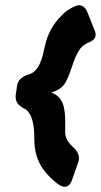

<svg xmlns="http://www.w3.org/2000/svg" viewBox="-20 -740 388 739"><path d="M281 -115C283 -120 284 -126 284 -131C284 -146 276 -161 261 -174L252 -183C238 -198 231 -214 231 -230V-266C231 -326 224 -367 177 -384C204 -391 223 -405 234 -426C256 -467 262 -516 289 -553C296 -562 307 -570 320 -576C339 -583 348 -593 348 -607C348 -612 347 -616 345 -621L316 -694C309 -711 298 -720 283 -720C280 -720 274 -718 266 -715C245 -705 229 -694 218 -681C184 -648 162 -608 152 -559C144 -523 133 -464 89 -453C64 -445 49 -431 46 -412L40 -371C40 -347 49 -336 70 -324C76 -321 82 -317 87 -312C108 -287 112 -248 112 -205C112 -158 124 -118 149 -85C162 -67 205 -21 228 -21C241 -21 250 -29 256 -44Z"/></svg>

Font: Bangerz
Style: Bold
Weight: 700
Designer: vernon adams
Foundry: Vernon Adams
Version: Version 2.10;December 28, 2023;FontCreator 13.0.0.2683 64-bi